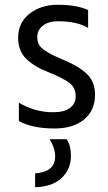

<svg xmlns="http://www.w3.org/2000/svg" viewBox="-20 -532 452 804"><path d="M378 -135Q378 -70 332.5 -32Q287 6 208 6Q116 6 59 -25V-102Q126 -62 203 -62Q249 -62 273 -80Q297 -98 297 -129Q297 -165 270.5 -185Q244 -205 182 -230Q125 -252 90.5 -285Q56 -318 56 -374Q56 -437 103.5 -474.5Q151 -512 222 -512Q301 -512 349 -490V-415Q303 -443 223 -443Q183 -443 159.5 -424.5Q136 -406 136 -377Q136 -359 143 -345.5Q150 -332 170.5 -319Q191 -306 200.5 -301.5Q210 -297 242 -283Q306 -257 342 -224Q378 -191 378 -135ZM277 122Q277 176 238.5 213Q200 250 127 252V194Q211 188 211 123Q211 89 188 51H259Q277 76 277 122Z"/></svg>

Font: Hind Siliguri
Style: Regular
Weight: 400
Designer: Jyotish Sonowal
Foundry: Indian Type Foundry
Version: Version 1.001;PS 1.0;hotconv 1.0.86;makeotf.lib2.5.63406; tt